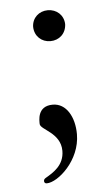

<svg xmlns="http://www.w3.org/2000/svg" viewBox="-46 -465 365 632"><g transform="rotate(-5 136.5 -149.5)"><path d="M135.7 -330.3C165.1 -330.3 187.9 -350.9 188.9 -382.1C187.9 -411.9 165.1 -432.5 135.7 -432.5C106.9 -432.5 83.8 -411.9 83.1 -382.1C83.8 -350.9 106.9 -330.3 135.7 -330.3ZM74.6 126.4C74.6 130.7 76.7 134.9 83.1 134.9C120 134.9 196 68.9 196 -17.8C196 -74.6 169.7 -121.4 125 -121.4C72.4 -121.4 76.7 -71.7 76.7 -61.8C76.7 -42.6 143.5 -27.7 143.5 32.7C143.5 81 105.8 102.3 81.7 116.5C78.1 118.6 74.6 121.4 74.6 126.4Z"/></g></svg>

Font: Margiela Serif Light
Style: Regular
Weight: 300
Designer: Andreas Faust, Stefan Endress
Version: Version 1.002;FEAKit 1.0